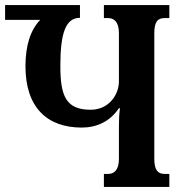

<svg xmlns="http://www.w3.org/2000/svg" viewBox="-21 -734 714 754"><path d="M585 -111V-603C585 -649 598 -663 626 -663H644V-714H387V-663H404C426 -663 446 -649 446 -604V-414C446 -364 408 -303 335 -303C238 -303 216 -357 216 -475C216 -602 236 -664 293 -664V-714H-1V-656H137C99 -617 79 -556 79 -474C79 -312 164 -233 300 -233C359 -233 411 -257 446 -309H450C447 -286 446 -262 446 -239V-110C446 -65 426 -51 404 -51H387V0H644V-51H626C599 -51 585 -65 585 -111Z"/></svg>

Font: Noto Serif Georgian ExtraCondensed Bold
Style: Regular
Weight: 700
Width: 2
Designer: Monotype Design Team, Akaki Razmadze
Foundry: Google LLC
Version: Version 2.003